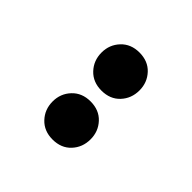

<svg xmlns="http://www.w3.org/2000/svg" viewBox="-140 -710 880 880"><g transform="rotate(45 300.0 -270.0)"><path d="M300 -305Q245 -305 211 -341Q177 -377 177 -429Q177 -480 211 -516Q245 -552 300 -552Q356 -552 389.5 -516Q423 -480 423 -429Q423 -377 389.5 -341Q356 -305 300 -305ZM300 12Q245 12 211 -24Q177 -60 177 -112Q177 -163 211 -199Q245 -235 300 -235Q356 -235 389.5 -199Q423 -163 423 -112Q423 -60 389.5 -24Q356 12 300 12Z"/></g></svg>

Font: Source Code Pro ExtraBold
Style: Regular
Weight: 800
Monospace: yes
Designer: Paul D. Hunt, Teo Tuominen
Foundry: Adobe Systems Incorporated
Version: Version 1.018;hotconv 1.0.116;makeotfexe 2.5.65601